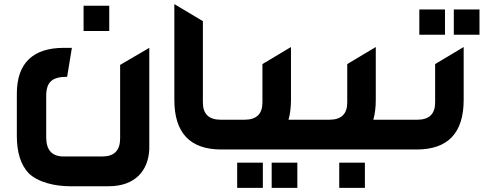

<svg xmlns="http://www.w3.org/2000/svg" viewBox="-20 -728 2355 935"><path d="M321 179H509C640 179 702 101 707 0V-495L565 -412V-54C565 5 536 34 478 34H290C233 34 205 3 205 -60V-260C205 -329 234 -354 307 -354L330 -495H291C141 -495 62 -421 62 -272V-66C62 14 81 75 120 116C167 161 250 179 321 179ZM387 -577H512V-700H387Z M1058 0H1118V-145H1055C997 -145 968 -173 968 -229V-625L829 -708V-242C829 -81 905 0 1058 0Z M1088 0H1531V-145H1385C1393 -173 1397 -206 1397 -242V-499L1258 -416V-229C1258 -173 1229 -145 1171 -145H1088ZM1135 187H1260V64H1135ZM1303 187H1428V64H1303Z M1501 0H1944V-145H1798C1806 -173 1810 -206 1810 -242V-499L1671 -416V-229C1671 -173 1642 -145 1584 -145H1501ZM1632 187H1757V64H1632Z M1914 0H2009C2162 0 2238 -81 2238 -242V-499L2099 -416V-229C2099 -173 2070 -145 2012 -145H1914ZM2022 -559H2147V-682H2022ZM2190 -559H2315V-682H2190Z"/></svg>

Font: All Genders v4
Style: Bold
Weight: 700
Designer: Rassam Alawdi
Foundry: Rassam Art
Version: Version 3.100;FEAKit 1.0